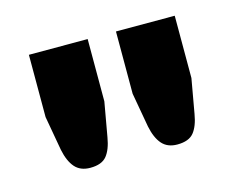

<svg xmlns="http://www.w3.org/2000/svg" viewBox="-53 -802 525 426"><g transform="rotate(-15 209.0 -589.0)"><path d="M41.5 -451ZM176.5 -728.5V-585.5L162.5 -506.5Q158 -479.5 146.5 -465.2Q135 -451 108.5 -451Q86 -451 73.5 -465.2Q61 -479.5 55.5 -506.5L41.5 -585.5V-728.5ZM376.5 -728.5V-585.5L362.5 -506.5Q358 -479.5 346.5 -465.2Q335 -451 308.5 -451Q286 -451 273.5 -465.2Q261 -479.5 255.5 -506.5L241.5 -585.5V-728.5Z"/></g></svg>

Font: Lato Black
Style: Regular
Weight: 900
Designer: Lukasz Dziedzic
Foundry: tyPoland Lukasz Dziedzic
Version: Version 2.007; 2014-02-27